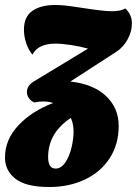

<svg xmlns="http://www.w3.org/2000/svg" viewBox="-57 -550 549 770"><path d="M409 -342 225 -223Q317 -213 368 -165Q419 -117 419 -45Q419 28 383.5 83.5Q348 139 284.5 169.5Q221 200 141 200Q47 200 5 167Q-37 134 -37 82Q-37 10 16.5 -47Q70 -104 156 -137Q138 -143 116 -143Q97 -143 81 -139Q68 -144 59.5 -155.5Q51 -167 51 -181Q51 -206 78 -223L296 -355Q264 -364 227.5 -369.5Q191 -375 165 -375Q96 -375 73 -331Q57 -350 48 -377Q39 -404 39 -431Q39 -483 73 -506.5Q107 -530 164 -530Q195 -530 234.5 -524Q274 -518 282 -517Q360 -505 390 -505Q427 -505 446 -516Q472 -491 472 -456Q472 -423 454.5 -391.5Q437 -360 409 -342ZM238 -23Q238 -53 227 -77Q136 -17 136 80Q136 126 166 126Q188 126 204.5 102Q221 78 229.5 43Q238 8 238 -23Z"/></svg>

Font: Sansita ExtraBold Italic
Style: Regular
Weight: 800
Italic angle: -11°
Designer: Pablo Cosgaya
Foundry: Omnibus-Type
Version: Version 1.006